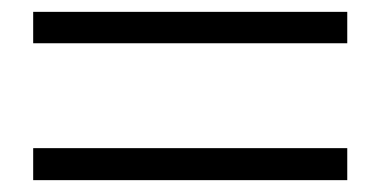

<svg xmlns="http://www.w3.org/2000/svg" viewBox="-20 -527 642 324"><path d="M36 -223V-277H566V-223ZM36 -454V-507H566V-454Z"/></svg>

Font: GenRyuMin TW B
Style: Regular
Weight: 700
Version: Version 1.501;PS 1;hotconv 16.6.51;makeotf.lib2.5.65220